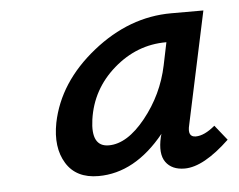

<svg xmlns="http://www.w3.org/2000/svg" viewBox="-37 -706 555 446"><g transform="rotate(-5 241.0 -483.0)"><path d="M454 -395 482 -360Q421 -302 377 -302Q347 -302 333 -321.5Q319 -341 328 -380L330 -387Q261 -302 176 -302Q124 -302 101 -339.5Q78 -377 89 -434Q108 -527 193.5 -595.5Q279 -664 377 -664H452L396 -402Q389 -374 409 -374Q429 -374 454 -395ZM206 -371Q249 -371 292 -424.5Q335 -478 349 -545L360 -598H359Q291 -598 237 -551Q183 -504 173 -434Q164 -371 206 -371Z"/></g></svg>

Font: EauTestInfant Semibold
Style: Italic
Weight: 600
Italic angle: -12°
Designer: Christian Thalmann (Catharsis Fonts)
Version: Version 0.001;PS 000.001;hotconv 1.0.88;makeotf.lib2.5.64775